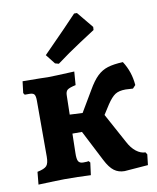

<svg xmlns="http://www.w3.org/2000/svg" viewBox="-88 -851 761 931"><g transform="rotate(-10 292.5 -385.5)"><path d="M565 -60 572 -49 566 3 450 12Q420 12 398.5 -4Q377 -20 357 -59L279 -211H232L230 -117Q229 -86 235.5 -75Q242 -64 259 -64Q283 -64 286 -66L293 -58L285 3Q221 0 155 0Q129 0 27 4L33 -58Q68 -65 79 -77.5Q90 -90 90 -122V-398Q90 -421 84 -429Q78 -437 60 -437H37L31 -446L38 -503L125 -502Q142 -501 162 -501Q186 -501 293 -506L288 -440Q256 -433 246.5 -425Q237 -417 237 -397L235 -304L298 -301L359 -404Q383 -446 406 -468Q429 -490 458 -499Q487 -508 533 -510Q568 -456 573 -390L559 -375Q531 -377 523 -377Q490 -377 471.5 -365Q453 -353 431 -320L401 -273L480 -128Q497 -95 519.5 -77.5Q542 -60 565 -60ZM208 -561 171 -608Q223 -660 274.5 -713.5Q326 -767 341 -783H355L421 -703L420 -688Q403 -677 344 -638.5Q285 -600 226 -556Z"/></g></svg>

Font: Alegreya SC ExtraBold
Style: Regular
Weight: 800
Designer: Juan Pablo del Peral
Foundry: Huerta Tipografica
Version: Version 2.007; ttfautohint (v1.6)